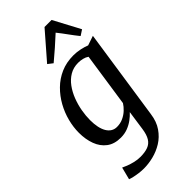

<svg xmlns="http://www.w3.org/2000/svg" viewBox="-326 -890 1208 1208"><g transform="rotate(-45 278.5 -286.0)"><path d="M441.8 38Q433.8 97.6 405.5 138.3Q377.3 179.1 337.7 203.6Q298 228 254 238.9Q210.1 249.8 169.6 249.8Q147.5 249.8 124.8 246.8Q102 243.7 83.4 239.4Q64.8 235.1 54.9 231L76 148.4Q86.7 153.9 107 161.9Q127.3 169.8 152.8 176.1Q178.3 182.5 204.5 182.5Q245.6 182.5 272.9 172.3Q300.3 162.2 315.9 136.9Q331.6 111.5 338 66.4L356.8 -64.4Q340.2 -45.9 317.3 -28.9Q294.4 -11.9 265.8 -0.9Q237.2 10 203.7 10Q146.6 10 110 -17.7Q73.3 -45.4 55.8 -92.7Q38.2 -140 38.2 -199.2Q38.2 -248.2 51.5 -300.1Q64.8 -351.9 91.2 -399.6Q117.6 -447.3 156.2 -485.4Q194.8 -523.6 245.4 -545.8Q296 -568 358.2 -568Q387.8 -568 417.8 -561.5Q447.8 -554.9 468.3 -546.4L532 -568ZM419.6 -494Q404.8 -504.5 385.6 -509.1Q366.4 -513.8 346.5 -513.8Q304.1 -513.8 271.2 -494.3Q238.3 -474.8 214.4 -442Q190.4 -409.1 174.9 -368.8Q159.3 -328.4 151.8 -286Q144.3 -243.5 144.3 -205.2Q144.3 -169.9 150.2 -142.2Q156.1 -114.5 167.7 -95Q179.4 -75.5 196.1 -65.3Q212.8 -55.1 234 -55.1Q264.4 -55.1 290 -66.9Q315.5 -78.7 335 -97Q354.5 -115.4 366.5 -134.8ZM235.5 -620.5 202.7 -645.8 356.1 -822.3H418.9L513.1 -645.2L476.4 -621.4Q451.5 -652.3 428.6 -684Q405.8 -715.8 380.4 -747.7Q346 -715.5 309.2 -683.5Q272.5 -651.5 235.5 -620.5Z"/></g></svg>

Font: Merriweather Light
Style: Italic
Weight: 300
Italic angle: -7.8°
Designer: Eben Sorkin
Foundry: Eben Sorkin
Version: Version 2.101